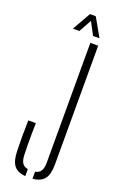

<svg xmlns="http://www.w3.org/2000/svg" viewBox="-179 -995 657 1048"><g transform="rotate(20 149.0 -471.0)"><path d="M120 5Q73 1 52.8 -26Q32.5 -53 31.5 -108.5Q30 -155.5 30 -197.5Q30 -239.5 31.5 -286.5H75.5Q74.5 -257 74.2 -225.8Q74 -194.5 74.2 -163.5Q74.5 -132.5 75.5 -103Q76.5 -72.5 86.5 -56.2Q96.5 -40 120 -35.5ZM162 5V-36Q184.5 -40 194.8 -56.2Q205 -72.5 205 -103V-800H250.5V-108.5Q250.5 -53 230 -26.2Q209.5 0.5 162 5ZM89 -840.5 149.5 -947H183L243.5 -840.5H206L167 -914L126.5 -840.5Z"/></g></svg>

Font: Big Shoulders Stencil Display Thin Light
Style: Regular
Weight: 300
Version: Version 2.001